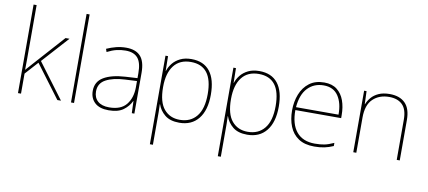

<svg xmlns="http://www.w3.org/2000/svg" viewBox="-83 -1075 3617 1623"><g transform="rotate(10 1725.5 -264.0)"><path d="M116 -385Q116 -337 116 -294Q116 -251 115 -204Q132 -223 144 -236.5Q156 -250 172 -268L405 -528H439L234 -301L459 0H428L216 -283L116 -172V0H90V-760H116Z M571 0H545V-760H571Z M925 -537Q1007 -537 1048 -492.5Q1089 -448 1089 -350V0H1067L1063 -103H1061Q1040 -57 995 -23.5Q950 10 869 10Q790 10 749.5 -28Q709 -66 709 -129Q709 -208 775.5 -247.5Q842 -287 960 -294L1063 -300V-343Q1063 -433 1029 -472.5Q995 -512 925 -512Q885 -512 847.5 -503Q810 -494 767 -472L758 -498Q798 -516 839.5 -526.5Q881 -537 925 -537ZM962 -270Q860 -265 798.5 -232Q737 -199 737 -129Q737 -76 771 -45.5Q805 -15 869 -15Q969 -15 1015.5 -72Q1062 -129 1063 -220V-275Z M1485 -538Q1590 -538 1644 -469.5Q1698 -401 1698 -269Q1698 -136 1639.5 -63Q1581 10 1475 10Q1396 10 1351 -27Q1306 -64 1289 -116H1287Q1289 -82 1289 -49.5Q1289 -17 1289 15V232H1263V-528H1285L1287 -402H1289Q1300 -437 1325 -468Q1350 -499 1390 -518.5Q1430 -538 1485 -538ZM1485 -513Q1389 -513 1339 -447.5Q1289 -382 1289 -265V-262Q1289 -135 1339.5 -75Q1390 -15 1475 -15Q1567 -15 1619 -79Q1671 -143 1671 -269Q1671 -393 1624 -453Q1577 -513 1485 -513Z M2068 -538Q2173 -538 2227 -469.5Q2281 -401 2281 -269Q2281 -136 2222.5 -63Q2164 10 2058 10Q1979 10 1934 -27Q1889 -64 1872 -116H1870Q1872 -82 1872 -49.5Q1872 -17 1872 15V232H1846V-528H1868L1870 -402H1872Q1883 -437 1908 -468Q1933 -499 1973 -518.5Q2013 -538 2068 -538ZM2068 -513Q1972 -513 1922 -447.5Q1872 -382 1872 -265V-262Q1872 -135 1922.5 -75Q1973 -15 2058 -15Q2150 -15 2202 -79Q2254 -143 2254 -269Q2254 -393 2207 -453Q2160 -513 2068 -513Z M2625 -538Q2693 -538 2735 -505Q2777 -472 2797 -416.5Q2817 -361 2817 -291V-266H2424Q2423 -145 2477 -80Q2531 -15 2634 -15Q2682 -15 2716.5 -22Q2751 -29 2797 -50V-23Q2759 -6 2720.5 2Q2682 10 2634 10Q2551 10 2498.5 -25Q2446 -60 2421.5 -121Q2397 -182 2397 -259Q2397 -334 2422 -397.5Q2447 -461 2497.5 -499.5Q2548 -538 2625 -538ZM2625 -513Q2541 -513 2487.5 -456.5Q2434 -400 2425 -291H2790Q2791 -390 2750 -451.5Q2709 -513 2625 -513Z M3187 -538Q3273 -538 3320 -491Q3367 -444 3367 -346V0H3341V-345Q3341 -433 3300.5 -473Q3260 -513 3187 -513Q3101 -513 3047.5 -461.5Q2994 -410 2994 -302V0H2968V-528H2989L2993 -417H2995Q3007 -448 3030.5 -475.5Q3054 -503 3092.5 -520.5Q3131 -538 3187 -538Z"/></g></svg>

Font: Noto Sans Gujarati Thin
Style: Regular
Weight: 100
Designer: Jelle Bosma - Monotype Design Team, Universal Thirst
Foundry: Monotype Imaging Inc.
Version: Version 2.106; ttfautohint (v1.8.4.7-5d5b)